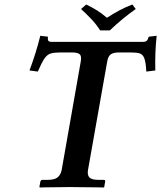

<svg xmlns="http://www.w3.org/2000/svg" viewBox="-20 -832 716 853"><path d="M425 -697Q407 -725 385 -748Q363 -771 340 -792L363 -812Q390 -799 411.5 -785.5Q433 -772 455 -753Q486 -773 511.5 -786.5Q537 -800 568 -812L583 -792Q552 -770 523.5 -746.5Q495 -723 468 -697ZM209 -646H615Q631 -646 635.5 -655.5Q640 -665 641 -669L676 -673Q668 -599 670 -519L630 -514Q628 -554 621.5 -572Q615 -590 601.5 -594.5Q588 -599 561 -599H509Q484 -599 472 -590.5Q460 -582 456 -557L371 -77Q367 -54 377.5 -43.5Q388 -33 416 -33H441Q449 -33 447 -24L443 -1L441 1Q441 1 423 0.5Q405 0 379 0Q353 0 328 -0.5Q303 -1 289 -1Q276 -1 254.5 -0.5Q233 0 210.5 0Q188 0 172.5 0.5Q157 1 157 1L155 -1L159 -24Q161 -33 168 -33H193Q223 -33 236.5 -44.5Q250 -56 254 -77L339 -560Q343 -583 334 -591Q325 -599 299 -599H248Q222 -599 206 -594.5Q190 -590 177.5 -572Q165 -554 148 -514L111 -519Q126 -559 138 -597.5Q150 -636 159 -673L193 -669Q192 -665 193 -655.5Q194 -646 209 -646Z"/></svg>

Font: Libertinus Serif Semibold Italic
Style: Regular
Weight: 600
Italic angle: -11.5°
Designer: Philipp H. Poll, Khaled Hosny
Foundry: Caleb Maclennan
Version: Version 7.051;RELEASE